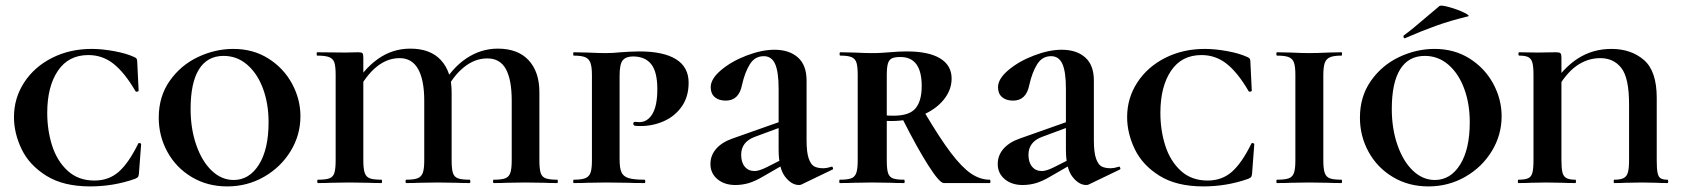

<svg xmlns="http://www.w3.org/2000/svg" viewBox="-20 -655 6016 687"><path d="M460 -451Q467 -448 469 -444.5Q471 -441 471 -434L476 -331Q476 -328 471 -327Q466 -326 464 -330Q426 -395 386.5 -426.5Q347 -458 296 -458Q225 -458 187 -401.5Q149 -345 149 -251Q149 -189 166.5 -134Q184 -79 222 -44Q260 -9 318 -9Q369 -9 404.5 -40Q440 -71 474 -140Q475 -144 480 -143Q485 -142 485 -139L477 -33Q476 -25 474 -22Q472 -19 463 -15Q386 12 303 12Q207 12 146 -26Q85 -64 57.5 -121Q30 -178 30 -236Q30 -304 66.5 -360Q103 -416 166.5 -448Q230 -480 308 -480Q345 -480 388.5 -472Q432 -464 460 -451Z M548 -234Q548 -310 587.5 -366Q627 -422 688.5 -451Q750 -480 815 -480Q886 -480 940.5 -445.5Q995 -411 1025 -355.5Q1055 -300 1055 -239Q1055 -172 1020 -114.5Q985 -57 925 -22.5Q865 12 793 12Q722 12 666 -21.5Q610 -55 579 -111.5Q548 -168 548 -234ZM941 -218Q941 -284 921 -338Q901 -392 864.5 -423.5Q828 -455 780 -455Q722 -455 692 -407Q662 -359 662 -265Q662 -194 682.5 -135.5Q703 -77 738 -44Q773 -11 816 -11Q872 -11 906.5 -66Q941 -121 941 -218Z M1747 -12Q1775 -12 1788 -17Q1801 -22 1806 -36.5Q1811 -51 1811 -81V-295Q1811 -370 1790 -408Q1769 -446 1724 -446Q1679 -446 1640 -414.5Q1601 -383 1573 -327L1555 -339Q1596 -411 1648.5 -446Q1701 -481 1761 -481Q1833 -481 1871.5 -439.5Q1910 -398 1910 -325V-81Q1910 -51 1914.5 -36.5Q1919 -22 1932.5 -17Q1946 -12 1974 -12Q1976 -12 1976 -6Q1976 0 1974 0Q1945 0 1928 -1L1859 -2L1793 -1Q1776 0 1747 0Q1744 0 1744 -6Q1744 -12 1747 -12ZM1434 -12Q1462 -12 1475 -17.5Q1488 -23 1493 -37Q1498 -51 1498 -81V-295Q1498 -369 1476 -408Q1454 -447 1410 -447Q1323 -447 1259 -327L1242 -339Q1279 -406 1331.5 -443.5Q1384 -481 1448 -481Q1520 -481 1558 -439.5Q1596 -398 1596 -325V-81Q1596 -51 1600.5 -36.5Q1605 -22 1618.5 -17Q1632 -12 1660 -12Q1663 -12 1663 -6Q1663 0 1660 0Q1631 0 1614 -1L1546 -2L1480 -1Q1463 0 1434 0Q1431 0 1431 -6Q1431 -12 1434 -12ZM1118 -12Q1146 -12 1159 -17Q1172 -22 1176.5 -36.5Q1181 -51 1181 -81V-387Q1181 -417 1176.5 -431Q1172 -445 1158 -450.5Q1144 -456 1115 -456Q1113 -456 1113 -462Q1113 -468 1115 -468L1216 -467L1262 -468Q1274 -468 1277 -464.5Q1280 -461 1280 -449V-81Q1280 -51 1285 -36.5Q1290 -22 1303 -17Q1316 -12 1345 -12Q1347 -12 1347 -6Q1347 0 1345 0Q1316 0 1299 -1L1230 -2L1164 -1Q1147 0 1118 0Q1115 0 1115 -6Q1115 -12 1118 -12Z M2286 -12Q2289 -12 2289 -6Q2289 0 2286 0Q2248 0 2227 -1L2148 -2L2083 -1Q2065 0 2033 0Q2031 0 2031 -6Q2031 -12 2033 -12Q2061 -12 2074.5 -17.5Q2088 -23 2093 -37Q2098 -51 2098 -81V-387Q2098 -416 2092.5 -430.5Q2087 -445 2073.5 -450.5Q2060 -456 2033 -456Q2031 -456 2031 -462Q2031 -468 2033 -468L2082 -467Q2124 -465 2147 -465Q2173 -465 2201 -468Q2212 -469 2232.5 -470Q2253 -471 2268 -471Q2354 -471 2399 -443Q2444 -415 2444 -359Q2444 -309 2419.5 -274Q2395 -239 2355.5 -221.5Q2316 -204 2272 -204Q2253 -204 2249 -206Q2246 -208 2246 -213Q2246 -219 2253 -219L2267 -218Q2297 -218 2314.5 -247.5Q2332 -277 2332 -336Q2332 -398 2310 -425.5Q2288 -453 2245 -453Q2220 -453 2208.5 -439.5Q2197 -426 2197 -385V-85Q2197 -54 2203.5 -39Q2210 -24 2228.5 -18Q2247 -12 2286 -12Z M2839 7Q2812 7 2789 -23Q2766 -53 2766 -120V-337Q2766 -398 2753.5 -426Q2741 -454 2713 -454Q2681 -454 2663 -425Q2645 -396 2635 -351Q2624 -295 2577 -295Q2552 -295 2537.5 -307.5Q2523 -320 2523 -343Q2523 -373 2560.5 -404.5Q2598 -436 2652 -456.5Q2706 -477 2751 -477Q2804 -477 2835 -449.5Q2866 -422 2866 -367V-154Q2866 -109 2874 -87Q2882 -65 2894.5 -59Q2907 -53 2927 -53Q2937 -53 2954 -58L2956 -59Q2959 -59 2960.5 -54Q2962 -49 2958 -48L2848 5Q2844 7 2839 7ZM2522 -68Q2522 -99 2542.5 -122.5Q2563 -146 2600 -159L2801 -230L2804 -211L2680 -165Q2632 -147 2632 -101Q2632 -74 2645 -58.5Q2658 -43 2680 -43Q2696 -43 2724 -57L2811 -101L2812 -82L2713 -25Q2683 -7 2659.5 0Q2636 7 2611 7Q2572 7 2547 -14Q2522 -35 2522 -68Z M3215 0Q3185 0 3168 -1L3100 -2L3035 -1Q3017 0 2985 0Q2983 0 2983 -6Q2983 -12 2985 -12Q3013 -12 3026 -17Q3039 -22 3044 -36.5Q3049 -51 3049 -81V-387Q3049 -417 3044.5 -431Q3040 -445 3027 -450.5Q3014 -456 2987 -456Q2984 -456 2984 -462Q2984 -468 2987 -468L3036 -467Q3076 -465 3100 -465Q3119 -465 3135 -466Q3151 -467 3163 -468Q3196 -471 3225 -471Q3303 -471 3344 -446Q3385 -421 3385 -374Q3385 -333 3356.5 -298Q3328 -263 3278.5 -242.5Q3229 -222 3170 -222Q3138 -222 3115 -226L3114 -248Q3139 -241 3177 -241Q3234 -241 3256 -267.5Q3278 -294 3278 -347Q3278 -451 3202 -451Q3181 -451 3171 -446Q3161 -441 3157 -427.5Q3153 -414 3153 -385V-81Q3153 -50 3157.5 -36Q3162 -22 3174.5 -17Q3187 -12 3215 -12Q3217 -12 3217 -6Q3217 0 3215 0ZM3521 0H3357Q3342 0 3302 -62.5Q3262 -125 3208 -232L3288 -253Q3343 -160 3382.5 -108Q3422 -56 3454.5 -34Q3487 -12 3521 -12Q3524 -12 3524 -6Q3524 0 3521 0Z M3867 7Q3840 7 3817 -23Q3794 -53 3794 -120V-337Q3794 -398 3781.5 -426Q3769 -454 3741 -454Q3709 -454 3691 -425Q3673 -396 3663 -351Q3652 -295 3605 -295Q3580 -295 3565.5 -307.5Q3551 -320 3551 -343Q3551 -373 3588.5 -404.5Q3626 -436 3680 -456.5Q3734 -477 3779 -477Q3832 -477 3863 -449.5Q3894 -422 3894 -367V-154Q3894 -109 3902 -87Q3910 -65 3922.5 -59Q3935 -53 3955 -53Q3965 -53 3982 -58L3984 -59Q3987 -59 3988.5 -54Q3990 -49 3986 -48L3876 5Q3872 7 3867 7ZM3550 -68Q3550 -99 3570.5 -122.5Q3591 -146 3628 -159L3829 -230L3832 -211L3708 -165Q3660 -147 3660 -101Q3660 -74 3673 -58.5Q3686 -43 3708 -43Q3724 -43 3752 -57L3839 -101L3840 -82L3741 -25Q3711 -7 3687.5 0Q3664 7 3639 7Q3600 7 3575 -14Q3550 -35 3550 -68Z M4443 -451Q4450 -448 4452 -444.5Q4454 -441 4454 -434L4459 -331Q4459 -328 4454 -327Q4449 -326 4447 -330Q4409 -395 4369.5 -426.5Q4330 -458 4279 -458Q4208 -458 4170 -401.5Q4132 -345 4132 -251Q4132 -189 4149.5 -134Q4167 -79 4205 -44Q4243 -9 4301 -9Q4352 -9 4387.5 -40Q4423 -71 4457 -140Q4458 -144 4463 -143Q4468 -142 4468 -139L4460 -33Q4459 -25 4457 -22Q4455 -19 4446 -15Q4369 12 4286 12Q4190 12 4129 -26Q4068 -64 4040.5 -121Q4013 -178 4013 -236Q4013 -304 4049.5 -360Q4086 -416 4149.5 -448Q4213 -480 4291 -480Q4328 -480 4371.5 -472Q4415 -464 4443 -451Z M4780 -12Q4782 -12 4782 -6Q4782 0 4780 0Q4749 0 4732 -1L4664 -2L4599 -1Q4581 0 4549 0Q4547 0 4547 -6Q4547 -12 4549 -12Q4578 -12 4591.5 -17Q4605 -22 4610 -36.5Q4615 -51 4615 -81V-387Q4615 -417 4610 -431Q4605 -445 4591.5 -450.5Q4578 -456 4549 -456Q4547 -456 4547 -462Q4547 -468 4549 -468L4599 -467Q4639 -465 4664 -465Q4691 -465 4733 -467L4780 -468Q4782 -468 4782 -462Q4782 -456 4780 -456Q4752 -456 4738.5 -450Q4725 -444 4720 -429.5Q4715 -415 4715 -385V-81Q4715 -51 4720 -36.5Q4725 -22 4738 -17Q4751 -12 4780 -12Z M4846 -234Q4846 -310 4885.5 -366Q4925 -422 4986.5 -451Q5048 -480 5113 -480Q5184 -480 5238.5 -445.5Q5293 -411 5323 -355.5Q5353 -300 5353 -239Q5353 -172 5318 -114.5Q5283 -57 5223 -22.5Q5163 12 5091 12Q5020 12 4964 -21.5Q4908 -55 4877 -111.5Q4846 -168 4846 -234ZM5239 -218Q5239 -284 5219 -338Q5199 -392 5162.5 -423.5Q5126 -455 5078 -455Q5020 -455 4990 -407Q4960 -359 4960 -265Q4960 -194 4980.5 -135.5Q5001 -77 5036 -44Q5071 -11 5114 -11Q5170 -11 5204.5 -66Q5239 -121 5239 -218ZM5007 -518Q5003 -518 5002 -522.5Q5001 -527 5004 -529Q5033 -550 5085 -595Q5115 -621 5130 -633Q5135 -638 5165.5 -629.5Q5196 -621 5219.5 -609.5Q5243 -598 5231 -596Q5169 -581 5117.5 -562.5Q5066 -544 5009 -519Z M5617 -12Q5619 -12 5619 -6Q5619 0 5617 0Q5588 0 5571 -1L5513 -2L5458 -1Q5442 0 5413 0Q5411 0 5411 -6Q5411 -12 5413 -12Q5436 -12 5447.5 -17Q5459 -22 5463 -36.5Q5467 -51 5467 -81V-387Q5467 -417 5463 -431Q5459 -445 5448.5 -450.5Q5438 -456 5416 -456Q5413 -456 5413 -462Q5413 -468 5416 -468L5481 -467L5548 -468Q5560 -468 5563.5 -464.5Q5567 -461 5567 -449V-83Q5567 -53 5570.5 -38.5Q5574 -24 5584.5 -18Q5595 -12 5617 -12ZM5746 -480Q5816 -480 5862 -440.5Q5908 -401 5908 -305V-81Q5908 -51 5911 -36.5Q5914 -22 5922 -17Q5930 -12 5947 -12Q5949 -12 5949 -6Q5949 0 5947 0Q5922 0 5908 -1L5856 -2L5796 -1Q5781 0 5756 0Q5754 0 5754 -6Q5754 -12 5756 -12Q5779 -12 5790 -18Q5801 -24 5805 -38.5Q5809 -53 5809 -83V-282Q5809 -376 5781.5 -411.5Q5754 -447 5706 -447Q5660 -447 5620.5 -419Q5581 -391 5546 -327L5529 -343Q5574 -413 5627 -446.5Q5680 -480 5746 -480Z"/></svg>

Font: Cormorant Unicase
Style: Bold
Weight: 700
Designer: Christian Thalmann (Catharsis Fonts)
Foundry: Catharsis Fonts
Version: Version 4.000